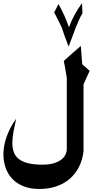

<svg xmlns="http://www.w3.org/2000/svg" viewBox="-20 -1049 630 1238"><path d="M511.7 -963.9Q498.5 -941.9 487.8 -917Q477.1 -892.1 467.3 -868.7Q466.3 -866.2 465.3 -863.3Q464.4 -860.4 463.4 -857.9Q461.4 -853 459.7 -847.9Q458 -842.8 456.5 -838.9Q452.6 -829.1 449.2 -819.6Q445.8 -810.1 441.7 -799.6Q437.5 -789.1 432.9 -776.4Q428.2 -763.7 422.4 -747.1V-748Q422.4 -751 420.7 -755.1Q418.9 -759.3 417 -761.7L411.1 -779.3V-778.8Q407.7 -787.6 404.3 -796.4Q400.9 -805.2 397.9 -813.5Q395 -821.8 392.6 -828.9Q390.1 -835.9 388.7 -840.3L385.7 -850.6V-849.6Q384.8 -850.6 383.3 -855.2Q381.8 -859.9 380.9 -864.3V-863.8Q379.9 -866.2 379.4 -867.9Q378.9 -869.6 378.4 -870.6Q373.5 -881.3 367.4 -894Q361.3 -906.7 354.7 -919.7Q348.1 -932.6 341.6 -945.3Q335 -958 329.1 -968.3Q332 -973.6 335 -979.2Q337.9 -984.9 340.3 -990.2Q344.2 -998.5 348.6 -1006.6Q353 -1014.6 357.4 -1022.9Q377.9 -986.3 394.8 -948.5Q411.6 -910.6 424.8 -873Q439 -912.6 460 -951.9Q481 -991.2 508.8 -1028.8ZM558.1 -592.3 518.6 -505.4V-74.7Q516.1 -47.9 507.8 -19.3Q499.5 9.3 484.4 36.4Q469.2 63.5 446.8 87.6Q424.3 111.8 393.3 129.9Q362.3 147.9 322.8 158.7Q283.2 169.4 233.4 169.4Q174.8 169.4 131.3 151.9Q87.9 134.3 59.1 103.8Q30.3 73.2 16.1 32.5Q2 -8.3 2 -54.2Q2 -109.4 23.2 -168.9Q44.4 -228.5 84 -283.2L83.5 -279.8Q74.2 -239.3 67.1 -200.7Q60.1 -162.1 59.6 -126.5Q59.6 -95.2 68.4 -69.6Q77.1 -43.9 99.1 -25.6Q121.1 -7.3 158.7 2.7Q196.3 12.7 254.4 12.7Q296.9 12.7 326.7 3.7Q356.4 -5.4 375 -19.8Q393.6 -34.2 402.1 -52.2Q410.6 -70.3 410.6 -88.4V-548.8Q408.2 -560.5 406.2 -573.5Q404.3 -586.4 401.9 -599.1Q399.4 -613.3 397 -627.7Q394.5 -642.1 391.1 -655.8Q417.5 -679.2 445.8 -704.8Q474.1 -730.5 501 -752.9L510.3 -634.8Z"/></svg>

Font: XB Khoramshahr
Style: Bold
Weight: 700
Designer: Behnam
Foundry: Irmug
Version: Version 8.005 2009